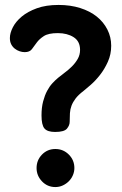

<svg xmlns="http://www.w3.org/2000/svg" viewBox="-20 -751 493 777"><path d="M430 -566Q430 -531 416.5 -501Q403 -471 384.5 -447.5Q366 -424 347 -407.5Q328 -391 318 -383Q297 -367 286 -352.5Q275 -338 269.5 -323.5Q264 -309 263 -293Q262 -277 262 -258Q262 -244 251 -230.5Q240 -217 203 -217Q172 -217 160 -231Q148 -245 148 -284Q148 -316 154.5 -340.5Q161 -365 170.5 -383Q180 -401 192 -414Q204 -427 215 -436Q227 -446 242.5 -457.5Q258 -469 271.5 -482.5Q285 -496 294.5 -512.5Q304 -529 304 -549Q304 -584 278 -600.5Q252 -617 214 -617Q176 -617 157.5 -605Q139 -593 128.5 -578.5Q118 -564 109 -552Q100 -540 80 -540Q70 -540 59.5 -543.5Q49 -547 40 -554Q31 -561 25.5 -571.5Q20 -582 20 -597Q20 -617 32 -640.5Q44 -664 68 -684Q92 -704 129 -717.5Q166 -731 217 -731Q265 -731 304.5 -718.5Q344 -706 371.5 -684Q399 -662 414.5 -631.5Q430 -601 430 -566ZM204 -148Q236 -148 258.5 -125.5Q281 -103 281 -71Q281 -56 275 -42Q269 -28 258.5 -17.5Q248 -7 234 -0.5Q220 6 204 6Q172 6 150 -17Q128 -40 128 -71Q128 -103 150 -125.5Q172 -148 204 -148Z"/></svg>

Font: AkaAcidDosis
Style: ExtraBold
Weight: 800
Designer: Edgar Tolentino, Pablo Impallari, Igino Marini, Aka-Acid
Foundry: Edgar Tolentino, Pablo Impallari, Igino Marini, Aka-Acid
Version: Version 1.007